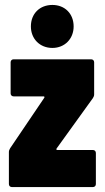

<svg xmlns="http://www.w3.org/2000/svg" viewBox="-20 -757 423 777"><path d="M192 -563C242 -563 278 -600 278 -650C278 -702 242 -737 192 -737C141 -737 105 -702 105 -650C105 -600 141 -563 192 -563ZM28 0H356C363 0 368 -5 368 -12V-138C368 -145 363 -150 356 -150H212C208 -150 207 -153 209 -156L356 -360C359 -365 361 -369 361 -375V-505C361 -512 356 -517 349 -517H35C28 -517 23 -512 23 -505V-379C23 -372 28 -367 35 -367H156C160 -367 161 -364 159 -361L21 -157C18 -152 16 -147 16 -142V-12C16 -5 21 0 28 0Z"/></svg>

Font: Barlow Condensed ExtraBold
Style: Regular
Weight: 800
Width: 3
Designer: Jeremy Tribby
Foundry: Tribby Type
Version: Version 1.422;hotconv 1.0.109;makeotfexe 2.5.65596